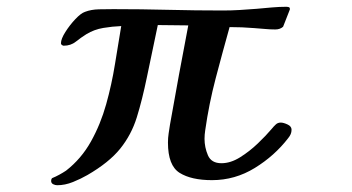

<svg xmlns="http://www.w3.org/2000/svg" viewBox="-20 -536 1040 567"><path d="M841 -153Q841 -146 838.5 -140Q836 -134 831 -128Q791 -76 732.5 -40Q674 -4 606 -4Q545 -4 510.5 -25.5Q476 -47 476 -115Q476 -129 478 -142Q480 -155 482 -168Q495 -242 508.5 -315Q522 -388 536 -461Q514 -461 491.5 -461.5Q469 -462 446 -462Q438 -424 430 -385.5Q422 -347 414 -309Q400 -241 384 -189.5Q368 -138 335 -97Q302 -56 238 -19Q219 -8 195.5 1.5Q172 11 149 11Q143 11 137 8Q131 5 131 -2Q131 -7 134 -10Q144 -14 155 -20Q166 -26 175 -32Q220 -67 248.5 -118Q277 -169 293.5 -228Q310 -287 319.5 -346.5Q329 -406 338 -459Q312 -458 285 -453.5Q258 -449 235 -435Q219 -425 204 -413Q189 -401 168 -401Q166 -401 163 -403Q160 -405 160 -408Q160 -421 173 -441.5Q186 -462 202.5 -479.5Q219 -497 231 -501Q249 -508 272.5 -508.5Q296 -509 315 -509Q396 -509 476.5 -507Q557 -505 638 -505Q663 -505 688 -506.5Q713 -508 738 -510Q760 -512 782.5 -514Q805 -516 827 -516Q829 -516 832.5 -515Q836 -514 836 -510V-508L816 -457Q807 -449 793 -449Q777 -449 762 -450.5Q747 -452 731 -453Q695 -456 658 -456Q637 -381 617 -305Q597 -229 586 -151Q585 -145 584.5 -138.5Q584 -132 584 -126Q584 -101 594 -77.5Q604 -54 634 -54Q661 -54 689 -71.5Q717 -89 741.5 -112.5Q766 -136 782 -155Q785 -159 788 -162Q791 -165 794 -168Q800 -174 809 -174Q817 -174 829 -168.5Q841 -163 841 -153Z"/></svg>

Font: Kaisei Opti
Style: Bold
Weight: 700
Designer: Font-Kai, 金井和夫
Foundry: KAZUO KANAI
Version: Version 5.003